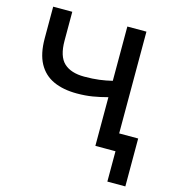

<svg xmlns="http://www.w3.org/2000/svg" viewBox="-126 -805 988 1088"><g transform="rotate(15 368.5 -261.0)"><path d="M604 178V0H535V-103H709.5V178ZM486 0V-285.5Q441.5 -273.5 399 -266.5Q356.5 -259.5 307.5 -259.5Q226.5 -259.5 169.2 -285.8Q112 -312 81.5 -368.2Q51 -424.5 51 -514.5V-700H163V-531Q163 -438.5 204 -400.5Q245 -362.5 323 -362.5Q372.5 -362.5 410.8 -367.5Q449 -372.5 486 -381.5V-700H598V0Z"/></g></svg>

Font: Geologica Cursive
Style: Regular
Weight: 400
Designer: Sindre Bremnes, Frode Helland
Foundry: Monokrom Skriftforlag AS
Version: Version 1.010;gftools[0.9.28]